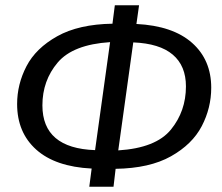

<svg xmlns="http://www.w3.org/2000/svg" viewBox="-20 -709 844 729"><path d="M419 -68 411 0H319L328 -69Q190 -76 117.5 -141Q45 -206 45 -314Q45 -389 80.5 -457.5Q116 -526 197.5 -571.5Q279 -617 407 -619L416 -689H508L498 -618Q636 -611 709 -546.5Q782 -482 782 -376Q782 -299 746 -230Q710 -161 629 -115.5Q548 -70 419 -68ZM341 -139 398 -549Q257 -540 199 -471.5Q141 -403 141 -309Q141 -146 341 -139ZM686 -381Q686 -459 636 -501.5Q586 -544 486 -548L429 -138Q572 -147 629 -217Q686 -287 686 -381Z"/></svg>

Font: Fira Sans
Style: Italic
Weight: 400
Italic angle: -8°
Designer: bBox Type GmbH & Carrois Corporate GbR & Edenspiekermann AG
Foundry: bBox Type GmbH & Carrois Corporate GbR & Edenspiekermann AG
Version: Version 4.301